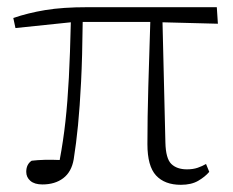

<svg xmlns="http://www.w3.org/2000/svg" viewBox="-20 -502 649 534"><path d="M23 -424 17 -452Q58 -466 106 -474Q154 -482 224 -482H583L586 -436L432 -440L440 -106Q441 -61 456.5 -46Q472 -31 500 -31Q517 -31 530 -35.5Q543 -40 553 -46L562 -24Q550 -10 531 1Q512 12 483 12Q438 12 414 -14Q390 -40 390 -101Q390 -174 392.5 -262Q395 -350 398 -441H210Q209 -344 205.5 -274.5Q202 -205 197 -154Q192 -103 185 -59Q179 -24 156 -6.5Q133 11 98 11Q76 11 64.5 1Q53 -9 53 -24Q53 -45 68 -55Q85 -57 104.5 -57.5Q124 -58 146 -57Q156 -110 162 -164.5Q168 -219 171.5 -285.5Q175 -352 177 -440Z"/></svg>

Font: Source Serif 4 SmText Light
Style: Regular
Weight: 300
Designer: Frank Grießhammer
Foundry: Adobe
Version: Version 4.005;hotconv 1.1.0;makeotfexe 2.6.0